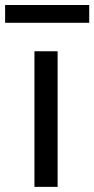

<svg xmlns="http://www.w3.org/2000/svg" viewBox="-58 -728 368 748"><path d="M166.5 -528.3V0H76.2V-528.3ZM289.6 -708.5V-639.2H-38.1V-708.5Z"/></svg>

Font: Vazirmatn RD UI FD
Style: Regular
Weight: 400
Designer: Saber Rastikerdar
Foundry: Saber Rastikerdar
Version: Version 33.003